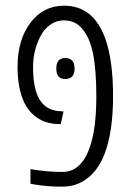

<svg xmlns="http://www.w3.org/2000/svg" viewBox="-20 -660 470 689"><path d="M202.1 9.8Q148.4 9.8 104 2L89.4 -0.5V-53.2Q145 -43 204.1 -43Q224.1 -43 241.5 -51Q258.8 -59.1 274.9 -78.6Q291 -99.1 301.3 -128.9Q325.7 -195.3 325.7 -314.5Q325.7 -410.2 313 -472.2Q304.2 -510.3 291.5 -532.7Q274.9 -562.5 255.1 -574.7Q235.4 -586.9 209 -586.9Q182.1 -586.9 159.9 -571Q137.7 -555.2 125 -529.8Q98.6 -478.5 98.6 -419.9Q98.6 -331.1 128.4 -293.5Q153.3 -261.7 199.7 -260.7L208 -260.3L197.8 -214.4L191.9 -214.8Q137.2 -215.3 101.6 -246.6Q81.1 -263.7 67.4 -291Q43 -342.3 43 -419.9Q43 -516.6 88.4 -577.1Q134.8 -639.6 210 -639.6Q261.2 -639.6 298.3 -611.3Q336.4 -581.1 358.4 -520Q385.7 -441.9 385.7 -314.9Q385.7 -186 355 -107.4Q332.5 -48.8 291.5 -18.6Q273.4 -4.9 251.5 2.4Q229.5 9.8 202.1 9.8ZM213.9 -376.5Q182.1 -376.5 182.1 -414.1Q182.1 -451.7 213.9 -451.7Q247.6 -451.7 247.6 -414.1Q247.6 -376.5 213.9 -376.5Z"/></svg>

Font: Open Sans Condensed Light
Style: Regular
Weight: 300
Width: 3
Designer: Monotype Design Team
Foundry: Monotype Imaging Inc.
Version: Version 3.003; ttfautohint (v1.8.4)